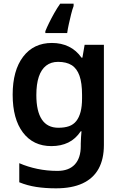

<svg xmlns="http://www.w3.org/2000/svg" viewBox="-20 -786 666 1046"><path d="M263 -552Q314 -552 355 -532Q396 -512 424 -472H429L441 -542H546V4Q546 81 517 133.5Q488 186 430 213Q372 240 285 240Q227 240 178 232.5Q129 225 85 207V103Q131 123 183.5 134Q236 145 293 145Q355 145 387.5 110Q420 75 420 10V-4Q420 -19 421.5 -39Q423 -59 424 -71H420Q392 -29 352 -9.5Q312 10 260 10Q161 10 105 -64Q49 -138 49 -270Q49 -402 106 -477Q163 -552 263 -552ZM296 -449Q258 -449 231.5 -428.5Q205 -408 191.5 -368Q178 -328 178 -268Q178 -180 208 -135Q238 -90 298 -90Q332 -90 356 -98.5Q380 -107 395.5 -126.5Q411 -146 419 -176.5Q427 -207 427 -250V-269Q427 -334 413 -373.5Q399 -413 370.5 -431Q342 -449 296 -449ZM381 -753Q374 -735 367.5 -708.5Q361 -682 355 -655Q349 -628 346 -606H227V-616Q235 -636 247.5 -661.5Q260 -687 275.5 -714.5Q291 -742 308 -766H381Z"/></svg>

Font: Noto Sans Devanagari SemiBold
Style: Regular
Weight: 600
Version: Version 2.003